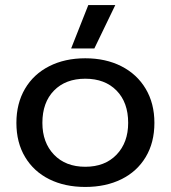

<svg xmlns="http://www.w3.org/2000/svg" viewBox="-20 -726 677 761"><path d="M330 -706H437L354 -534H262ZM45 -239Q45 -316 79 -374Q113 -432 175 -463.5Q237 -495 318 -495Q399 -495 461 -463.5Q523 -432 557.5 -374Q592 -316 592 -239Q592 -161 557.5 -103.5Q523 -46 461 -15.5Q399 15 318 15Q237 15 175.5 -15.5Q114 -46 79.5 -103.5Q45 -161 45 -239ZM488 -239Q488 -320 442 -367Q396 -414 318 -414Q240 -414 194 -367Q148 -320 148 -239Q148 -161 194 -113Q240 -65 318 -65Q396 -65 442 -113Q488 -161 488 -239Z"/></svg>

Font: Prompt
Style: Regular
Weight: 400
Designer: Katatrad Team
Foundry: CadsonDemak
Version: Version 1.001